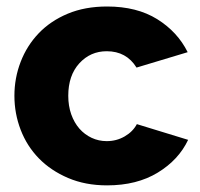

<svg xmlns="http://www.w3.org/2000/svg" viewBox="-20 -555 610 585"><path d="M23.9 -263.2Q23.9 -317.4 43 -366.7Q62 -416 97.9 -453.6Q133.8 -491.2 186.3 -513.2Q238.8 -535.2 306.2 -535.2Q397 -535.2 459 -496.6Q521 -458 551.8 -396L396 -349.1Q365.2 -398.9 305.2 -398.9Q255.4 -398.9 221.7 -362.1Q188 -325.2 188 -263.2Q188 -232.4 197 -206.8Q206.1 -181.2 221.9 -163.1Q237.8 -145 259.3 -135Q280.8 -125 305.2 -125Q335 -125 359.9 -139.4Q384.8 -153.8 397 -176.8L553.2 -128.9Q524.4 -67.9 460.7 -29.1Q397 9.8 306.2 9.8Q240.2 9.8 187.5 -12.7Q134.8 -35.2 98.4 -72.5Q62 -109.9 43 -159.4Q23.9 -209 23.9 -263.2Z"/></svg>

Font: Raleway ExtraBold
Style: Regular
Weight: 800
Designer: Matt McInerney, Pablo Impallari, Rodrigo Fuenzalida
Foundry: Matt McInerney, Pablo Impallari, Rodrigo Fuenzalida
Version: Version 3.000g; ttfautohint (v1.5) -l 8 -r 28 -G 28 -x 14 -D